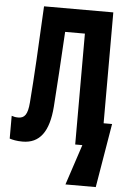

<svg xmlns="http://www.w3.org/2000/svg" viewBox="-61 -758 666 1016"><g transform="rotate(5 272.0 -249.5)"><path d="M80 9C171 9 219 -56 229 -190C238 -313 244 -420 254 -589H359V0H397L326 215H487L544 -125H499V-714H131C120 -491 112 -341 101 -201C96 -135 79 -116 46 -116C32 -116 22 -118 11 -122V-1C27 4 48 9 80 9Z"/></g></svg>

Font: Noto Sans Mono Condensed ExtraBold
Style: Regular
Weight: 800
Width: 3
Designer: Monotype Design Team
Foundry: Monotype Imaging Inc.
Version: Version 2.014